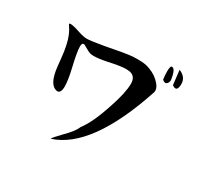

<svg xmlns="http://www.w3.org/2000/svg" viewBox="-155 -951 1230 1170"><g transform="rotate(30 460.0 -365.5)"><path d="M829 -633Q820 -633 807 -642L795 -744Q848 -723 848 -673Q848 -633 829 -633ZM781 -658Q777 -635 761 -631Q750 -631 738 -642Q734 -673 734 -697Q734 -737 745 -737Q766 -737 776 -691Q778 -678 779 -675Q781 -667 781 -658ZM324 13Q331 -1 376 -47Q434 -104 447 -140Q496 -202 543 -346Q581 -459 581 -522Q581 -574 537 -583Q525 -585 506 -585Q473 -585 387 -566Q333 -555 299 -555Q284 -555 278 -557Q266 -558 233 -578Q218 -588 210 -588Q198 -588 198 -563Q198 -526 222 -425Q240 -348 240 -306Q240 -258 214 -258Q210 -258 208 -259Q154 -271 141 -388L136 -437Q131 -491 122 -531Q108 -597 77 -640Q72 -647 72 -649Q72 -654 81 -654Q101 -654 154 -636Q188 -625 210 -625Q237 -625 323 -640Q458 -667 508 -671Q527 -672 545 -672Q563 -672 572 -671Q605 -669 631 -658Q680 -640 711 -603Q731 -580 731 -557Q731 -553 729 -547Q569 -64 324 13Z"/></g></svg>

Font: cwTeXKai
Style: Medium
Weight: 500
Version: Version 1.17